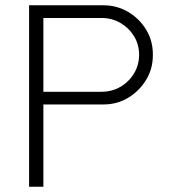

<svg xmlns="http://www.w3.org/2000/svg" viewBox="-20 -706 640 726"><path d="M90 0V-686H371Q422 -686 464.5 -661Q507 -636 532.5 -594Q558 -552 558 -501V-497Q558 -446 532.5 -404Q507 -362 465 -336.5Q423 -311 371 -311H144V0ZM144 -359H364Q403 -359 435 -377.5Q467 -396 486.5 -428Q506 -460 506 -499Q506 -538 486.5 -569.5Q467 -601 435 -619.5Q403 -638 364 -638H144Z"/></svg>

Font: Chivo Mono Thin
Style: Regular
Weight: 250
Designer: Hector Gatti
Foundry: Omnibus-Type
Version: Version 1.008